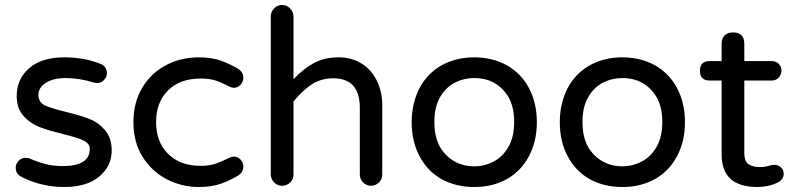

<svg xmlns="http://www.w3.org/2000/svg" viewBox="-20 -768 3182 770"><path d="M238 -18Q142 -18 60 -62Q43 -74 43 -95Q43 -111 54.5 -123Q66 -135 82 -135Q91 -135 100 -132Q132 -118 163 -110Q194 -102 232 -102Q340 -102 340 -171Q340 -192 316 -204Q304 -210 283.5 -216.5Q263 -223 234 -230Q206 -237 182 -244Q158 -251 140 -258Q101 -273 74 -303.5Q47 -334 47 -383Q47 -451 97 -494.5Q147 -538 238 -538Q317 -538 380 -513Q394 -509 401.5 -498Q409 -487 409 -475Q409 -460 397.5 -447.5Q386 -435 369 -435Q367 -435 363.5 -435.5Q360 -436 356 -437Q298 -455 245 -455Q194 -455 164 -436Q134 -417 134 -387Q134 -359 160 -345Q174 -339 195.5 -332.5Q217 -326 245 -319Q274 -312 297 -305Q320 -298 339 -291Q376 -276 402 -245Q428 -214 428 -164Q428 -102 378 -60Q328 -18 238 -18Z M777 -18Q708 -18 647 -50Q587 -82 551 -140.5Q515 -199 515 -278Q515 -357 551 -417Q586 -475 645.5 -506.5Q705 -538 777 -538Q829 -538 866.5 -524.5Q904 -511 937 -491Q956 -477 956 -456Q956 -441 945 -428.5Q934 -416 918 -416Q912 -416 907 -418Q902 -420 897 -422Q865 -439 842 -446Q819 -453 784 -453Q702 -453 654 -405.5Q606 -358 606 -278Q606 -199 654 -151Q702 -103 784 -103Q819 -103 842 -110.5Q865 -118 897 -134Q902 -136 907 -138Q912 -140 918 -140Q934 -140 945 -127.5Q956 -115 956 -100Q956 -79 937 -65Q904 -45 866.5 -31.5Q829 -18 777 -18Z M1111 -23Q1093 -23 1079.5 -36.5Q1066 -50 1066 -68V-702Q1066 -720 1079 -734Q1092 -748 1111 -748Q1130 -748 1143.5 -734Q1157 -720 1157 -702V-450Q1195 -491 1237.5 -514.5Q1280 -538 1338 -538Q1392 -538 1432 -512Q1471 -487 1492 -443Q1513 -399 1513 -345V-68Q1513 -49 1499.5 -36Q1486 -23 1468 -23Q1449 -23 1436 -36.5Q1423 -50 1423 -68V-336Q1423 -454 1316 -454Q1267 -454 1229.5 -429Q1192 -404 1157 -361V-68Q1157 -49 1143.5 -36Q1130 -23 1111 -23Z M1882 -18Q1808 -18 1750 -50Q1693 -83 1662 -142.5Q1631 -202 1631 -278Q1631 -353 1662 -414Q1694 -474 1751 -506Q1808 -538 1882 -538Q1955 -538 2013 -506Q2071 -473 2102 -413.5Q2133 -354 2133 -278Q2133 -202 2102 -143Q2070 -82 2013 -50Q1956 -18 1882 -18ZM1882 -101Q1923 -101 1959 -120Q1995 -138 2018.5 -178Q2042 -218 2042 -279Q2042 -339 2019 -379Q1972 -455 1882 -455Q1841 -455 1805 -437Q1769 -419 1745.5 -379.5Q1722 -340 1722 -279Q1722 -218 1745 -178Q1767 -141 1802.5 -121Q1838 -101 1882 -101Z M2476 -18Q2402 -18 2344 -50Q2287 -83 2256 -142.5Q2225 -202 2225 -278Q2225 -353 2256 -414Q2288 -474 2345 -506Q2402 -538 2476 -538Q2549 -538 2607 -506Q2665 -473 2696 -413.5Q2727 -354 2727 -278Q2727 -202 2696 -143Q2664 -82 2607 -50Q2550 -18 2476 -18ZM2476 -101Q2517 -101 2553 -120Q2589 -138 2612.5 -178Q2636 -218 2636 -279Q2636 -339 2613 -379Q2566 -455 2476 -455Q2435 -455 2399 -437Q2363 -419 2339.5 -379.5Q2316 -340 2316 -279Q2316 -218 2339 -178Q2361 -141 2396.5 -121Q2432 -101 2476 -101Z M3018 -18Q2874 -18 2874 -148V-445H2826Q2787 -445 2787 -484Q2787 -523 2826 -523H2874V-592Q2874 -615 2886.5 -626.5Q2899 -638 2920 -638Q2965 -638 2965 -592V-523H3075Q3092 -523 3103 -512Q3114 -501 3114 -484Q3114 -469 3103 -457Q3092 -445 3075 -445H2965V-156Q2965 -119 2983 -108.5Q3001 -98 3028 -98Q3048 -98 3067 -104Q3069 -104 3070 -105Q3074 -106 3078 -106.5Q3082 -107 3086 -107Q3100 -107 3111.5 -97Q3123 -87 3123 -71Q3123 -49 3099 -36Q3062 -18 3018 -18Z"/></svg>

Font: Huninn
Style: Regular
Weight: 400
Designer: justfont
Foundry: justfont
Version: Version 1.003